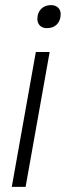

<svg xmlns="http://www.w3.org/2000/svg" viewBox="-20 -527 307 750"><path d="M217 -472Q217 -447 202.5 -432Q188 -417 163 -417Q146 -417 136 -427Q126 -437 126 -453Q126 -477 140.5 -492Q155 -507 179 -507Q196 -507 206.5 -497.5Q217 -488 217 -472ZM80 203H26L120 -324H174Z"/></svg>

Font: Bai Jamjuree Light
Style: Italic
Weight: 300
Italic angle: -10°
Version: Version 1.000; ttfautohint (v1.6)